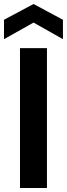

<svg xmlns="http://www.w3.org/2000/svg" viewBox="-28 -941 335 961"><path d="M72 0V-700H207V0ZM-8 -745V-842L140 -921L287 -842V-745L140 -828Z"/></svg>

Font: DM Sans 11pt
Style: Bold
Weight: 700
Version: Version 4.004;gftools[0.9.30]